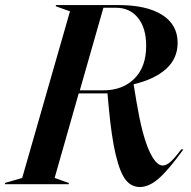

<svg xmlns="http://www.w3.org/2000/svg" viewBox="-75 -732 760 763"><path d="M335 -373Q412.6 -373 459.2 -419.7Q505.9 -466.3 505.9 -549.8Q505.9 -620.6 473.4 -660.9Q440.9 -701.2 386.2 -701.2H335.9L242.2 -373ZM-55.2 0V-4.9L13.2 -24.9L203.1 -687L147 -707V-711.9H395Q507.8 -711.9 569.3 -672.9Q630.9 -633.8 630.9 -562Q630.9 -499.5 585.2 -458.3Q539.6 -417 456.1 -397V-396L467.8 -325.2Q489.3 -197.8 516.4 -136Q543.5 -74.2 571.8 -74.2Q585.9 -74.2 602.5 -88.9Q619.1 -103.5 645 -138.2H653.8Q595.2 -57.1 556.2 -22.9Q517.1 11.2 481 11.2Q447.3 11.2 424.8 -16.8Q402.3 -44.9 385.3 -115.2Q368.2 -185.5 356.9 -308.1L352.1 -360.8H237.8L142.1 -24.9L198.2 -4.9V0Z"/></svg>

Font: Nyght Serif Medium Italic
Style: Regular
Weight: 500
Italic angle: -16°
Designer: Maksym Kobuzan
Version: Version 0.410;Glyphs 3.1.2 (3151)